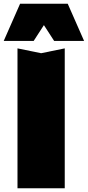

<svg xmlns="http://www.w3.org/2000/svg" viewBox="-46 -847 472 1032"><path d="M62 -827H318L406 -627H245L190 -712L135 -627H-26ZM48 -587 175 -561 302 -587V165H48Z"/></svg>

Font: Bounded
Style: Regular
Weight: 900
Designer: Vlad Churkin
Version: Version 1.0